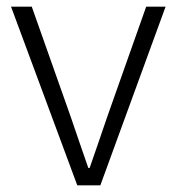

<svg xmlns="http://www.w3.org/2000/svg" viewBox="-20 -554 529 574"><path d="M211 0 13 -534H75L191 -206Q204 -168 217.5 -128.5Q231 -89 244 -52H248Q261 -89 274.5 -128.5Q288 -168 301 -206L417 -534H475L280 0Z"/></svg>

Font: Noto Sans SC Thin Light
Style: Regular
Weight: 300
Version: Version 2.004-H2;hotconv 1.0.118;makeotfexe 2.5.65603